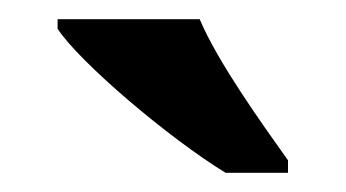

<svg xmlns="http://www.w3.org/2000/svg" viewBox="-20 -786 360 200"><path d="M215 -606H280V-619C253 -657 207 -721 188 -766H40V-756C63 -721 156 -642 215 -606Z"/></svg>

Font: Noto Serif Tamil SemiCondensed
Style: Bold
Weight: 700
Width: 4
Designer: Indian Type Foundry, Tom Grace, and the Monotype Design Team
Foundry: Monotype Imaging Inc.
Version: Version 2.004